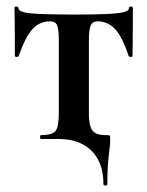

<svg xmlns="http://www.w3.org/2000/svg" viewBox="-20 -430 456 594"><path d="M300 140Q300 96 284 65Q268 34 237 17Q206 0 160 0H107Q104 0 104 -6Q104 -12 107 -12Q142 -12 152 -25Q162 -38 162 -81V-303Q162 -338 157 -351Q152 -364 135 -364Q102 -364 80 -339.5Q58 -315 38 -257Q37 -254 31.5 -254Q26 -254 26 -257Q26 -271 26 -299Q26 -327 25.5 -357Q25 -387 25 -405Q25 -410 31 -410Q37 -410 37 -405Q37 -392 77.5 -388.5Q118 -385 212 -385Q269 -385 306 -386.5Q343 -388 361 -392Q379 -396 379 -405Q379 -410 385 -410Q391 -410 391 -405Q391 -387 391 -357Q391 -327 390.5 -299Q390 -271 390 -257Q390 -254 384.5 -254Q379 -254 378 -257Q359 -315 336.5 -339.5Q314 -364 282 -364Q266 -364 260.5 -351Q255 -338 255 -303V-81Q255 -53 260 -38Q265 -23 276.5 -17.5Q288 -12 309 -12Q318 -12 319.5 -10.5Q321 -9 321 0Q321 16 318.5 34Q316 52 314 77Q312 102 312 140Q312 144 306 144Q300 144 300 140Z"/></svg>

Font: Cormorant Light
Style: Regular
Weight: 300
Designer: Christian Thalmann (Catharsis Fonts)
Foundry: Catharsis Fonts
Version: Version 4.000